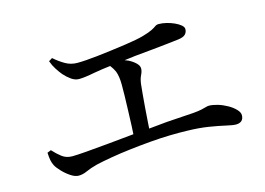

<svg xmlns="http://www.w3.org/2000/svg" viewBox="-79 -783 1157 838"><g transform="rotate(-15 500.0 -363.5)"><path d="M183 -89Q167 -89 147.5 -102Q128 -115 111.5 -132.5Q95 -150 89 -162Q83 -174 80.5 -187Q78 -200 77 -221L94 -228Q112 -208 131.5 -193Q151 -178 178 -178Q196 -178 241 -181.5Q286 -185 348 -191Q401 -196 460 -202Q461 -219 462 -238Q463 -272 464.5 -307Q466 -342 466.5 -373Q467 -404 467 -424Q467 -461 458 -485Q451 -501 439 -516Q397 -511 364 -505Q318 -496 294 -496Q276 -496 259 -508Q242 -520 228 -536Q217 -549 205.5 -567Q194 -585 187 -605L203 -615Q227 -594 251.5 -580Q276 -566 305 -566Q339 -566 397.5 -572.5Q456 -579 526 -589Q582 -597 611.5 -605.5Q641 -614 654.5 -621Q668 -628 674.5 -633Q681 -638 691 -638Q707 -638 725.5 -633.5Q744 -629 760.5 -621.5Q777 -614 787.5 -605Q798 -596 798 -587Q798 -573 789 -563.5Q780 -554 757 -551Q741 -549 709.5 -545.5Q678 -542 638 -538Q598 -534 555 -530Q530 -527 507 -524Q516 -521 524 -517Q543 -507 555 -495Q567 -483 567 -471Q567 -458 559.5 -443Q552 -428 549 -406Q547 -388 544.5 -360.5Q542 -333 539.5 -301.5Q537 -270 535 -239Q534 -223 533 -208Q574 -212 615 -216Q682 -221 737 -224Q760 -226 774 -229Q788 -232 796 -234.5Q804 -237 810 -237Q827 -237 849 -230.5Q871 -224 891.5 -212.5Q912 -201 925.5 -187Q939 -173 939 -160Q939 -144 930 -135.5Q921 -127 904 -127Q890 -127 860 -134Q830 -141 786.5 -148Q743 -155 687 -156Q655 -157 612.5 -156Q570 -155 523 -151Q476 -147 429.5 -141.5Q383 -136 342 -129Q301 -122 271 -115Q241 -107 221.5 -98Q202 -89 183 -89Z"/></g></svg>

Font: Noto Serif HK ExtraLight Medium
Style: Regular
Weight: 500
Version: Version 2.002-H1;hotconv 1.1.0;makeotfexe 2.6.0